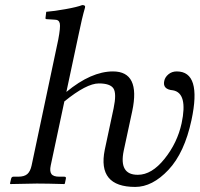

<svg xmlns="http://www.w3.org/2000/svg" viewBox="-20 -718 780 750"><path d="M207.5 -563Q216.8 -611.8 213.6 -626.5Q210.4 -641.1 194.3 -641.1L162.6 -643.1Q156.7 -643.6 157.7 -647.9L160.6 -671.9Q191.9 -674.3 236.6 -682.4Q281.2 -690.4 301.3 -698.2Q308.1 -698.2 310.8 -695.8Q313.5 -693.4 312 -688Q300.3 -647.9 287.1 -583L239.3 -358.9Q336.4 -439 421.4 -439Q529.3 -439 496.6 -284.2L463.4 -129.9Q443.4 -34.7 518.6 -35.2Q572.8 -35.2 622.8 -97.7Q672.9 -160.2 689.5 -236.8Q714.4 -354.5 655.8 -365.2Q614.3 -368.7 621.6 -401.9Q624.5 -416.5 637.9 -427.7Q651.4 -439 670.4 -439Q768.6 -439 728 -249Q700.7 -121.1 637.9 -54.4Q575.2 12.2 508.3 12.2Q359.9 12.2 389.2 -132.8L423.8 -294.9Q436 -353 423.1 -372.6Q410.2 -392.1 366.2 -392.1Q317.9 -392.1 231.4 -321.8L178.2 -71.8Q173.3 -49.3 180.7 -38.6Q188 -27.8 211.9 -27.8H231Q239.3 -27.8 237.3 -20L233.4 -1L231 1Q163.1 -1 124 -1L21 1L19 -1L23.4 -20Q25.4 -27.8 32.2 -27.8H50.8Q75.2 -27.8 86.9 -38.3Q98.6 -48.8 103.5 -71.8Z"/></svg>

Font: Linux Biolinum O
Style: Italic
Weight: 400
Italic angle: -12°
Designer: Philipp H. Poll
Foundry: Philipp H. Poll
Version: Version 1.1.3